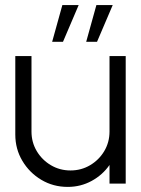

<svg xmlns="http://www.w3.org/2000/svg" viewBox="-20 -720 553 753"><path d="M40 -192.5V-500H103.5V-204Q103.5 -162 124.2 -127.2Q145 -92.5 179.8 -72Q214.5 -51.5 256.5 -51.5Q298.5 -51.5 333.2 -72Q368 -92.5 388.8 -127.2Q409.5 -162 409.5 -204V-500H473V0H409.5V-73Q382.5 -34 339.5 -10.5Q296.5 13 245.5 13Q188.5 13 142 -14.8Q95.5 -42.5 67.8 -89Q40 -135.5 40 -192.5ZM318 -556 358 -700H422L360.5 -556ZM184.5 -556 224.5 -700H288.5L227 -556Z"/></svg>

Font: Urbanist Light
Style: Regular
Weight: 300
Designer: Corey Hu
Foundry: Corey Hu
Version: Version 1.330; ttfautohint (v1.8.4.7-5d5b)